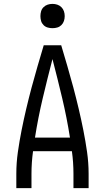

<svg xmlns="http://www.w3.org/2000/svg" viewBox="-20 -968 540 988"><path d="M64 0V-74Q64 -130 72 -186Q80 -242 91 -297.5Q102 -353 115 -408Q128 -463 142.5 -517.5Q157 -572 173 -626.5Q189 -681 205 -735H295Q311 -681 327 -626.5Q343 -572 357.5 -517.5Q372 -463 385 -408Q398 -353 409 -297.5Q420 -242 428 -186Q436 -130 436 -74V0H358V-74Q358 -103 356 -132Q354 -161 350 -190H150Q146 -161 144 -132Q142 -103 142 -74V0ZM340 -260Q324 -362 300 -463Q276 -564 250 -664Q224 -564 200 -463Q176 -362 160 -260ZM250 -823Q237 -823 225 -826.5Q213 -830 204 -839Q195 -848 191.5 -860Q188 -872 188 -885Q188 -898 191.5 -910Q195 -922 204 -931Q213 -940 225 -944Q237 -948 250 -948Q263 -948 275 -944Q287 -940 296 -931Q305 -922 309 -910Q313 -898 313 -885Q313 -872 309 -860Q305 -848 296 -839Q287 -830 275 -826.5Q263 -823 250 -823Z"/></svg>

Font: Zed Mono
Style: Regular
Weight: 400
Monospace: yes
Designer: Belleve Invis
Foundry: Belleve Invis
Version: Version 1.0.0; ttfautohint (v1.8.4)